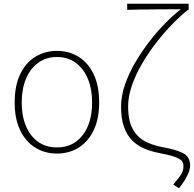

<svg xmlns="http://www.w3.org/2000/svg" viewBox="-20 -814 1044 1034"><path d="M287 13Q222 13 170 -19Q118 -51 88.5 -112.5Q59 -174 59 -262Q59 -352 88.5 -414Q118 -476 170 -508Q222 -540 287 -540Q352 -540 403.5 -508Q455 -476 484.5 -414Q514 -352 514 -262Q514 -174 484.5 -112.5Q455 -51 403.5 -19Q352 13 287 13ZM287 -20Q374 -20 425 -86Q476 -152 476 -262Q476 -335 453 -390Q430 -445 387.5 -476Q345 -507 287 -507Q229 -507 186 -476Q143 -445 120 -390Q97 -335 97 -262Q97 -152 148 -86Q199 -20 287 -20Z M944 200 913 180Q935 154 947 138Q959 122 963.5 109Q968 96 968 81Q968 63 958 51.5Q948 40 919 30Q890 20 833 9Q791 1 754.5 -15Q718 -31 690.5 -59Q663 -87 647.5 -131.5Q632 -176 632 -240Q632 -298 653.5 -359.5Q675 -421 710.5 -481Q746 -541 788.5 -595.5Q831 -650 874.5 -693.5Q918 -737 954 -764Q926 -764 888.5 -764Q851 -764 809.5 -763.5Q768 -763 730.5 -762.5Q693 -762 665 -761V-794H996V-761H992Q953 -730 909 -685Q865 -640 822.5 -585.5Q780 -531 745.5 -472Q711 -413 690.5 -354Q670 -295 670 -241Q670 -164 695 -119Q720 -74 762 -52.5Q804 -31 853 -22Q927 -9 965.5 10.5Q1004 30 1004 78Q1004 100 989.5 130Q975 160 944 200Z"/></svg>

Font: Noto Sans JP
Style: Regular
Weight: 100
Designer: Ryoko NISHIZUKA 西塚涼子 (kana, bopomofo & ideographs); Paul D. Hunt (Latin, Greek & Cyrillic); Sandoll Communications 산돌커뮤니
Foundry: Adobe
Version: Version 2.004;hotconv 1.0.118;makeotfexe 2.5.65603